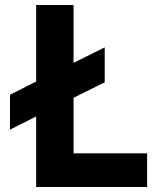

<svg xmlns="http://www.w3.org/2000/svg" viewBox="-20 -750 640 770"><path d="M275 -358 400 -420V-560L275 -498V-730H125V-423L20 -370V-230L125 -283V0H570V-135H275Z"/></svg>

Font: Tekne LDO ExtraBold
Style: Regular
Weight: 800
Monospace: yes
Designer: Alessio Laiso, Mario Rullo, Paolo Rosset
Foundry: Alessio Laiso
Version: Version 1.000;hotconv 1.0.109;makeotfexe 2.5.65596